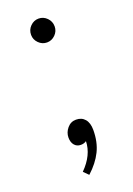

<svg xmlns="http://www.w3.org/2000/svg" viewBox="-113 -481 444 643"><g transform="rotate(-20 109.0 -160.0)"><path d="M68 -392Q68 -410 80.5 -422.5Q93 -435 110 -435Q127 -435 139.5 -422.5Q152 -410 152 -392Q152 -375 139.5 -362.5Q127 -350 110 -350Q93 -350 80.5 -362.5Q68 -375 68 -392ZM74 98Q118 54 119 5Q111 11 99 11Q85 11 76.5 1Q68 -9 68 -26Q68 -44 80.5 -59Q93 -74 112 -74Q132 -74 143.5 -60.5Q155 -47 155 -22Q155 21 139 53.5Q123 86 91 115Z"/></g></svg>

Font: KoHo Light
Style: Regular
Weight: 300
Version: Version 1.000; ttfautohint (v1.6)